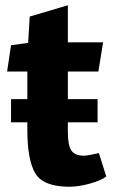

<svg xmlns="http://www.w3.org/2000/svg" viewBox="-20 -698 428 730"><path d="M238 -537H372L354 -426H238V-321H351V-233H238V-197Q238 -145 251.5 -125.5Q265 -106 299 -106Q313 -106 356 -116L384 -27Q365 -12 322 0Q279 12 244 12Q145 12 114.5 -38.5Q84 -89 84 -204V-233H22V-321H84V-426H7L22 -526L87 -535L93 -635L238 -678Z"/></svg>

Font: Magra
Style: Bold
Weight: 600
Designer: Viviana Monsalve
Foundry: Viviana Monsalve
Version: Version 1.001